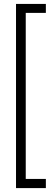

<svg xmlns="http://www.w3.org/2000/svg" viewBox="-20 -818 275 983"><path d="M214.8 98.1V145H62V-797.9H214.8V-752H111.8V98.1Z"/></svg>

Font: Kreadon Light
Style: Regular
Weight: 300
Designer: kohakuno
Foundry: StudioGnu
Version: Version 1.000;Glyphs 3.1.2 (3151)